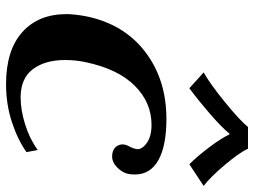

<svg xmlns="http://www.w3.org/2000/svg" viewBox="-120 -690 820 619"><g transform="rotate(90 289.5 -380.0)"><path d="M213 -627Q250 -648 308.5 -695.5Q367 -743 389 -770H459Q471 -743 511 -695.5Q551 -648 579 -627L509 -581Q483 -607 454 -645.5Q425 -684 413 -710H410Q390 -685 346 -647Q302 -609 264 -581ZM25 -185Q25 -210 32 -248Q57 -370 146.5 -438.5Q236 -507 363 -507Q450 -507 496 -481Q542 -455 542 -406Q542 -391 540 -383Q536 -365 519.5 -348.5Q503 -332 484 -332Q465 -332 455 -342Q445 -352 445 -366Q445 -376 453 -390Q459 -402 460 -410Q463 -427 441.5 -443Q420 -459 382 -459Q310 -459 256 -405Q202 -351 180 -247Q173 -215 173 -180Q173 -116 202.5 -76.5Q232 -37 294 -37Q334 -37 380.5 -51.5Q427 -66 463 -92L470 -56Q431 -28 373.5 -9Q316 10 251 10Q142 10 83.5 -42Q25 -94 25 -185Z"/></g></svg>

Font: Trirong
Style: Bold Italic
Weight: 700
Italic angle: -12°
Designer: Katatrad Team
Foundry: CadsonDemak
Version: Version 1.001